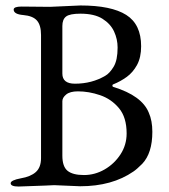

<svg xmlns="http://www.w3.org/2000/svg" viewBox="-20 -677 618 702"><path d="M178 0Q178 0 145.5 1.5Q113 3 48 5Q19 5 19 -7Q19 -18 56 -25Q92 -31 111 -48Q130 -65 130 -99V-549Q130 -585 115 -602Q100 -619 65 -622Q30 -625 30 -642Q30 -653 59 -653L163 -652L274 -657Q387 -657 441.5 -622.5Q496 -588 496 -508Q496 -467 481 -439.5Q466 -412 443 -395.5Q420 -379 395 -369Q391 -368 391 -364Q391 -360 395 -359Q499 -327 524 -265Q537 -236 537 -195Q537 -117 500 -78Q480 -58 468 -50Q390 4 273 4ZM208 -408Q208 -371 254 -371Q316 -371 365 -400Q381 -409 395.5 -433Q410 -457 410 -503Q410 -534 397 -562Q384 -590 354.5 -608.5Q325 -627 274 -627Q235 -627 221.5 -616.5Q208 -606 208 -582ZM208 -108Q208 -68 227 -52.5Q246 -37 287 -37Q327 -37 362.5 -57.5Q398 -78 420.5 -112.5Q443 -147 443 -189Q443 -248 415 -281.5Q387 -315 346 -329Q305 -343 265 -343Q236 -343 222 -331.5Q208 -320 208 -307Z"/></svg>

Font: Benne
Style: Regular
Weight: 400
Designer: John-Daniel Harrington
Version: Version 1.001